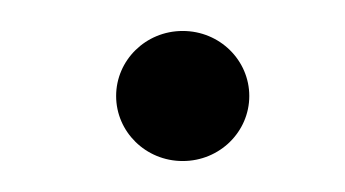

<svg xmlns="http://www.w3.org/2000/svg" viewBox="-20 -113 223 124"><path d="M55 -51C55 -28 74 -9 98 -9C122 -9 141 -28 141 -51C141 -74 122 -93 98 -93C74 -93 55 -74 55 -51Z"/></svg>

Font: Charger Sport
Style: ExLitExt
Weight: 200
Designer: Jasper
Foundry: Cannot Into Space Fonts
Version: Version 1.1